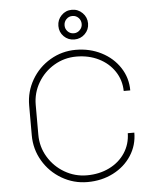

<svg xmlns="http://www.w3.org/2000/svg" viewBox="-61 -983 863 1050"><g transform="rotate(-5 370.0 -458.0)"><path d="M377 -22Q445 -22 500 -49Q555 -76 586.5 -124Q618 -172 619 -232H655Q655 -163 618.5 -106.5Q582 -50 518.5 -17.5Q455 15 377 15Q301 15 236 -23Q171 -61 133 -125.5Q95 -190 95 -266V-430Q95 -506 132.5 -570.5Q170 -635 234.5 -673Q299 -711 375 -711Q452 -711 515.5 -678.5Q579 -646 616 -589.5Q653 -533 653 -464H617Q616 -524 584 -572Q552 -620 497.5 -647Q443 -674 375 -674Q309 -674 253 -641Q197 -608 164 -552Q131 -496 131 -430V-266Q131 -200 164.5 -144Q198 -88 254.5 -55Q311 -22 377 -22ZM292 -849Q292 -883 315.5 -907Q339 -931 373 -931Q407 -931 431 -907Q455 -883 455 -849Q455 -815 431 -791.5Q407 -768 373 -768Q339 -768 315.5 -791.5Q292 -815 292 -849ZM373 -802Q392 -802 406 -816Q420 -830 420 -849Q420 -869 406.5 -883Q393 -897 373 -897Q353 -897 339.5 -883Q326 -869 326 -849Q326 -830 339.5 -816Q353 -802 373 -802Z"/></g></svg>

Font: M Major Mono Display
Style: Regular
Weight: 400
Designer: Emre Parlak
Foundry: Emre Parlak
Version: Version 2.000; ttfautohint (v1.8) -l 8 -r 50 -G 200 -x 14 -D